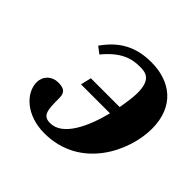

<svg xmlns="http://www.w3.org/2000/svg" viewBox="-135 -636 783 783"><g transform="rotate(45 256.5 -245.0)"><path d="M46 -113C46 -52 111 12 215 12C423 12 513 -184 513 -311C513 -440 430 -502 319 -502C232 -502 169 -469 118 -396L147 -374C201 -440 249 -456 298 -456C329 -456 368 -454 368 -373C368 -352 364 -319 357 -281H191L180 -235H347C323 -138 276 -34 203 -34C159 -34 157 -63 157 -134C157 -168 138 -175 109 -175C73 -175 46 -149 46 -113Z"/></g></svg>

Font: Heuristica
Style: Bold Italic
Weight: 700
Italic angle: -13°
Version: Version 1.0.1